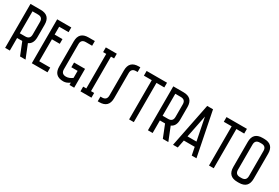

<svg xmlns="http://www.w3.org/2000/svg" viewBox="62 -1636 3757 2587"><g transform="rotate(30 1940.0 -342.0)"><path d="M207.5 -683.6Q354 -683.6 354 -537.1V-341.8Q354 -239.3 282.7 -208.5L366.2 0H280.8L202.6 -195.3H122.1V0H48.8V-683.6ZM122.1 -610.4V-268.6H207.5Q280.8 -268.6 280.8 -341.8V-537.1Q280.8 -610.4 207.5 -610.4Z M683.6 -683.6V-610.4H537.1V-488.3H659.2V-415H537.1V-73.2H708V0H463.9V-683.6Z M952.1 0Q805.7 0 805.7 -146.5V-537.1Q805.7 -683.6 952.1 -683.6H1049.8V-610.4H952.1Q878.9 -610.4 878.9 -537.1V-146.5Q878.9 -73.2 952.1 -73.2Q1001 -73.2 1049.8 -109.9V-219.7H952.1V-293H1123V0H1049.8V-36.6Q1001 0 952.1 0Z M1391.6 -683.6V-610.4H1342.8V-73.2H1391.6V0H1220.7V-73.2H1269.5V-610.4H1220.7V-683.6Z M1586.9 -537.1Q1586.9 -683.6 1733.4 -683.6H1757.8V-610.4H1733.4Q1660.2 -610.4 1660.2 -537.1V-146.5Q1660.2 0 1513.7 0H1489.3V-73.2H1513.7Q1586.9 -73.2 1586.9 -146.5Z M2172.9 -683.6V-610.4H2050.8V0H1977.5V-610.4H1855.5V-683.6Z M2429.2 -683.6Q2575.7 -683.6 2575.7 -537.1V-341.8Q2575.7 -239.3 2504.4 -208.5L2587.9 0H2502.4L2424.3 -195.3H2343.8V0H2270.5V-683.6ZM2343.8 -610.4V-268.6H2429.2Q2502.4 -268.6 2502.4 -341.8V-537.1Q2502.4 -610.4 2429.2 -610.4Z M2661.1 0 2797.9 -683.6H2888.7L3025.4 0H2952.1L2927.7 -122.1H2758.8L2734.4 0ZM2773.4 -195.3H2913.1L2843.3 -544.4Z M3416 -683.6V-610.4H3293.9V0H3220.7V-610.4H3098.6V-683.6Z M3684.6 -683.6Q3831.1 -683.6 3831.1 -537.1V-146.5Q3831.1 0 3684.6 0H3660.2Q3513.7 0 3513.7 -146.5V-537.1Q3513.7 -683.6 3660.2 -683.6ZM3684.6 -73.2Q3757.8 -73.2 3757.8 -146.5V-537.1Q3757.8 -610.4 3684.6 -610.4H3660.2Q3586.9 -610.4 3586.9 -537.1V-146.5Q3586.9 -73.2 3660.2 -73.2Z"/></g></svg>

Font: Saniretro
Style: Regular
Weight: 400
Designer: Jayvee D. Enaguas (Grand Chaos)
Version: Version 1.0 - 6/10/2013